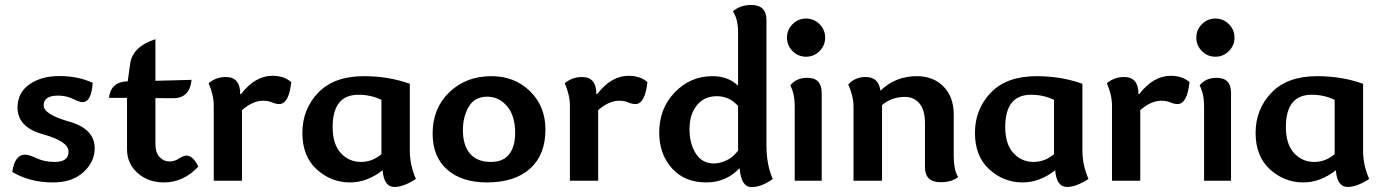

<svg xmlns="http://www.w3.org/2000/svg" viewBox="-20 -740 5660 786"><path d="M196.8 6.8Q102.1 6.8 30.3 -36.1Q40 -106.9 83 -106.9Q98.1 -106.9 130.4 -92Q162.6 -77.1 203.6 -77.1Q260.7 -77.1 260.7 -119.1Q260.7 -161.6 156.2 -190.2Q51.8 -218.8 51.8 -299.8Q51.8 -360.4 100.3 -394.5Q148.9 -428.7 222.7 -428.7Q299.8 -428.7 359.4 -400.9Q354.5 -321.8 316.9 -321.8Q305.7 -321.8 278.6 -335.2Q251.5 -348.6 216.8 -348.6Q158.7 -348.6 158.7 -308.1Q158.7 -272 263.2 -242.2Q367.7 -212.4 367.7 -132.8Q367.7 -77.6 321.8 -35.4Q275.9 6.8 196.8 6.8Z M651.4 6.8Q586.4 6.8 543.2 -31.7Q500 -70.3 500 -128.9V-339.4H426.3Q433.1 -405.3 502.9 -407.2L512.7 -478Q522 -548.8 616.2 -579.6V-409.2L764.2 -413.1Q756.8 -337.9 689 -337.9L616.2 -338.4V-150.9Q616.2 -115.2 633.1 -97.2Q649.9 -79.1 673.3 -79.1Q694.8 -79.1 712.9 -91.1Q731 -103 743.2 -103Q770 -103 792 -58.1Q731.4 6.8 651.4 6.8Z M966.8 -355Q1024.4 -429.7 1095.2 -429.7Q1143.1 -429.7 1172.4 -403.8Q1162.6 -314 1123 -314Q1109.9 -314 1094 -320.8Q1078.1 -327.6 1056.6 -327.6Q1014.6 -327.6 970.7 -289.1V0H855V-307.1Q855 -351.1 834 -399.4Q864.7 -424.8 904.3 -424.8Q963.4 -424.8 963.4 -355Z M1595.2 25.4Q1551.3 25.4 1546.4 -43Q1482.9 6.8 1412.6 6.8Q1335.4 6.8 1276.6 -46.6Q1217.8 -100.1 1217.8 -195.8Q1217.8 -293 1282.7 -360.6Q1347.7 -428.2 1469.7 -428.2Q1570.8 -428.2 1657.7 -397V-122.6Q1657.7 -64.9 1682.6 -7.3Q1631.8 25.4 1595.2 25.4ZM1457.5 -77.1Q1503.9 -77.1 1541.5 -108.9V-331.1Q1498.5 -352.1 1447.8 -352.1Q1341.8 -352.1 1341.8 -220.2Q1341.8 -149.4 1375.2 -113.3Q1408.7 -77.1 1457.5 -77.1Z M1972.7 6.8Q1871.1 6.8 1811 -45.4Q1751 -97.7 1751 -193.4Q1751 -296.4 1819.3 -362.3Q1887.7 -428.2 1991.7 -428.2Q2086.9 -428.2 2149.9 -366.5Q2212.9 -304.7 2212.9 -209.5Q2212.9 -106 2149.9 -49.6Q2086.9 6.8 1972.7 6.8ZM1989.7 -77.1Q2039.6 -77.1 2064.2 -108.2Q2088.9 -139.2 2088.9 -196.3Q2088.9 -267.1 2055.4 -305.7Q2022 -344.2 1974.6 -344.2Q1922.9 -344.2 1898.9 -303.2Q1875 -262.2 1875 -207Q1875 -145.5 1903.8 -111.3Q1932.6 -77.1 1989.7 -77.1Z M2424.8 -355Q2482.4 -429.7 2553.2 -429.7Q2601.1 -429.7 2630.4 -403.8Q2620.6 -314 2581.1 -314Q2567.9 -314 2552 -320.8Q2536.1 -327.6 2514.6 -327.6Q2472.7 -327.6 2428.7 -289.1V0H2313V-307.1Q2313 -351.1 2292 -399.4Q2322.8 -424.8 2362.3 -424.8Q2421.4 -424.8 2421.4 -355Z M2902.3 -70.8Q2925.8 -70.8 2952.6 -82.8Q2979.5 -94.7 3001.5 -123V-306.2Q2965.8 -346.2 2914.6 -346.2Q2862.8 -346.2 2832.8 -309.1Q2802.7 -272 2802.7 -210.9Q2802.7 -151.9 2828.6 -111.3Q2854.5 -70.8 2902.3 -70.8ZM3117.7 -146.5Q3117.7 -64 3143.6 -7.3Q3097.7 25.9 3056.6 25.9Q3013.7 25.9 3007.8 -51.8Q2953.1 6.8 2870.6 6.8Q2782.7 6.8 2730.7 -51Q2678.7 -108.9 2678.7 -198.2Q2678.7 -296.4 2742.7 -362.3Q2806.6 -428.2 2896.5 -428.2Q2960.9 -428.2 3001.5 -389.2V-608.9Q3001.5 -633.8 2996.3 -655.8Q2991.2 -677.7 2980 -693.8Q3011.7 -719.7 3054.7 -719.7Q3117.7 -719.7 3117.7 -658.2Z M3279.8 -507.8Q3247.6 -507.8 3224.6 -530.8Q3201.7 -553.7 3201.7 -585.9Q3201.7 -618.2 3224.6 -641.1Q3247.6 -664.1 3279.8 -664.1Q3312 -664.1 3335 -641.1Q3357.9 -618.2 3357.9 -585.9Q3357.9 -553.7 3335 -530.8Q3312 -507.8 3279.8 -507.8ZM3233.4 0V-305.7Q3233.4 -355 3215.3 -390.6Q3239.7 -421.4 3285.2 -421.4Q3343.8 -421.4 3343.8 -359.9V0Z M3584 -369.6H3585.4Q3646 -428.2 3733.9 -428.2Q3800.3 -428.2 3842.3 -386Q3884.3 -343.8 3884.3 -271V-100.1Q3884.3 -75.2 3888.4 -53.2Q3892.6 -31.2 3902.3 -15.1Q3875.5 5.9 3830.6 5.9Q3766.6 5.9 3766.6 -55.7V-235.8Q3766.6 -289.6 3744.1 -316.4Q3721.7 -343.3 3684.6 -343.3Q3630.9 -343.3 3590.8 -310.1V0H3474.1V-302.2Q3474.1 -346.2 3452.6 -394.5Q3481 -424.8 3522.9 -424.8Q3577.1 -424.8 3584 -369.6Z M4348.6 25.4Q4304.7 25.4 4299.8 -43Q4236.3 6.8 4166 6.8Q4088.9 6.8 4030 -46.6Q3971.2 -100.1 3971.2 -195.8Q3971.2 -293 4036.1 -360.6Q4101.1 -428.2 4223.1 -428.2Q4324.2 -428.2 4411.1 -397V-122.6Q4411.1 -64.9 4436 -7.3Q4385.3 25.4 4348.6 25.4ZM4210.9 -77.1Q4257.3 -77.1 4294.9 -108.9V-331.1Q4252 -352.1 4201.2 -352.1Q4095.2 -352.1 4095.2 -220.2Q4095.2 -149.4 4128.7 -113.3Q4162.1 -77.1 4210.9 -77.1Z M4644 -355Q4701.7 -429.7 4772.5 -429.7Q4820.3 -429.7 4849.6 -403.8Q4839.8 -314 4800.3 -314Q4787.1 -314 4771.2 -320.8Q4755.4 -327.6 4733.9 -327.6Q4691.9 -327.6 4647.9 -289.1V0H4532.2V-307.1Q4532.2 -351.1 4511.2 -399.4Q4542 -424.8 4581.5 -424.8Q4640.6 -424.8 4640.6 -355Z M4955.6 -507.8Q4923.3 -507.8 4900.4 -530.8Q4877.4 -553.7 4877.4 -585.9Q4877.4 -618.2 4900.4 -641.1Q4923.3 -664.1 4955.6 -664.1Q4987.8 -664.1 5010.7 -641.1Q5033.7 -618.2 5033.7 -585.9Q5033.7 -553.7 5010.7 -530.8Q4987.8 -507.8 4955.6 -507.8ZM4909.2 0V-305.7Q4909.2 -355 4891.1 -390.6Q4915.5 -421.4 4960.9 -421.4Q5019.5 -421.4 5019.5 -359.9V0Z M5497.6 25.4Q5453.6 25.4 5448.7 -43Q5385.3 6.8 5314.9 6.8Q5237.8 6.8 5179 -46.6Q5120.1 -100.1 5120.1 -195.8Q5120.1 -293 5185.1 -360.6Q5250 -428.2 5372.1 -428.2Q5473.1 -428.2 5560.1 -397V-122.6Q5560.1 -64.9 5585 -7.3Q5534.2 25.4 5497.6 25.4ZM5359.9 -77.1Q5406.2 -77.1 5443.8 -108.9V-331.1Q5400.9 -352.1 5350.1 -352.1Q5244.1 -352.1 5244.1 -220.2Q5244.1 -149.4 5277.6 -113.3Q5311 -77.1 5359.9 -77.1Z"/></svg>

Font: Bainsley
Style: Bold
Weight: 700
Designer: Paul James MIller
Foundry: High-Logic / Made with FontCreator
Version: Version 1.411;March 28, 2021;FontCreator 13.0.0.2683 64-bit